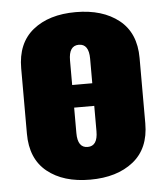

<svg xmlns="http://www.w3.org/2000/svg" viewBox="-47 -631 594 685"><g transform="rotate(-5 250.0 -289.0)"><path d="M38 -172V-406Q38 -496 95.5 -542.5Q153 -589 249 -589Q345 -589 403.5 -542.5Q462 -496 462 -406V-172Q462 -82 403.5 -35.5Q345 11 249 11Q153 11 95.5 -35.5Q38 -82 38 -172ZM214 -419V-331H286V-419Q286 -472 250 -472Q214 -472 214 -419ZM286 -159V-250H214V-159Q214 -106 250 -106Q286 -106 286 -159Z"/></g></svg>

Font: Oswald Heavy
Style: Regular
Weight: 400
Designer: Vernon Adams
Foundry: Vernon Adams
Version: Version 4.101